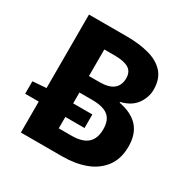

<svg xmlns="http://www.w3.org/2000/svg" viewBox="-150 -786 900 919"><g transform="rotate(30 300.0 -326.0)"><path d="M84 0V-652H295Q362 -652 416 -637.5Q470 -623 501 -588.5Q532 -554 532 -495Q532 -453 505.5 -415.5Q479 -378 422 -364V-360Q492 -347 528 -307.5Q564 -268 564 -199Q564 -131 530.5 -86.5Q497 -42 440.5 -21Q384 0 313 0ZM9 -171V-240L86 -246H337V-171ZM231 -108H301Q361 -108 389.5 -133.5Q418 -159 418 -210Q418 -261 390 -283.5Q362 -306 301 -306H231ZM231 -397H288Q341 -397 366 -417.5Q391 -438 391 -477Q391 -513 365.5 -528.5Q340 -544 289 -544H231Z"/></g></svg>

Font: Source Code Pro ExtraLight
Style: Bold
Weight: 700
Monospace: yes
Version: Version 1.018;hotconv 1.0.116;makeotfexe 2.5.65601